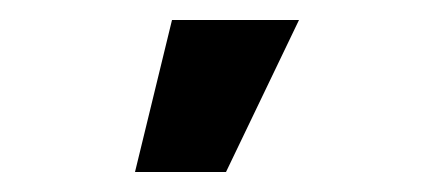

<svg xmlns="http://www.w3.org/2000/svg" viewBox="-20 -777 435 192"><path d="M115 -605 152 -757H279L206 -605Z"/></svg>

Font: Stick No Bills ExtraBold
Style: Regular
Weight: 800
Version: Version 2.000